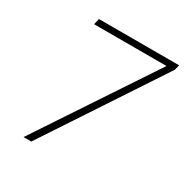

<svg xmlns="http://www.w3.org/2000/svg" viewBox="-160 -816 908 944"><g transform="rotate(30 294.0 -344.0)"><path d="M102 0 536 -654H125L133 -688H588L581 -659L146 0Z"/></g></svg>

Font: Saira Thin
Style: Italic
Weight: 100
Italic angle: -12°
Designer: Hector Gatti with collaboration of the Omnibus-Type team
Foundry: Omnibus-Type
Version: Version 1.101